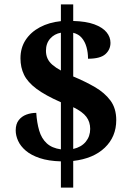

<svg xmlns="http://www.w3.org/2000/svg" viewBox="-20 -780 605 879"><path d="M258.8 -41.2Q201.4 -42.9 162 -56.2Q122.6 -69.4 98.2 -90.1Q73.9 -110.8 62.9 -135.2Q51.9 -159.5 51.9 -183Q51.9 -212.2 65.7 -229.9Q79.4 -247.5 100.9 -255.4Q122.4 -263.3 146 -263.3Q148.9 -218.2 159.4 -182.3Q169.9 -146.4 193.7 -124.2Q217.5 -102 258.8 -96.2V-311.9Q187.5 -343.3 147.1 -373.4Q106.7 -403.6 90.2 -437.4Q73.7 -471.3 73.7 -513Q73.7 -560.9 97.3 -597Q120.9 -633.1 162.7 -655.3Q204.5 -677.6 258.8 -683.2V-760H315.2V-684Q374 -682.4 411.7 -668.6Q449.3 -654.7 467.6 -632.6Q485.8 -610.5 485.8 -584.2Q485.8 -552.8 462.3 -531.9Q438.8 -511.1 383 -511.1Q383 -539.5 376 -564.4Q369 -589.4 354.3 -606.7Q339.6 -624 315.2 -629.9V-429.9Q369.4 -407.4 414.1 -381.6Q458.8 -355.7 485.5 -319.9Q512.2 -284.1 512.2 -230.3Q512.2 -154.1 459.9 -104Q407.7 -53.9 315.2 -43.2V79H258.8ZM315.2 -98Q352.6 -106.6 372.8 -131.3Q392.9 -156.1 392.9 -189.8Q392.9 -221.7 375.4 -245.1Q357.9 -268.6 315.2 -289.3ZM258.8 -630.2Q229.2 -625.1 209.8 -603.3Q190.4 -581.4 190.4 -547.7Q190.4 -527.8 197.7 -512Q204.9 -496.2 220.3 -483Q235.7 -469.7 258.8 -457.2Z"/></svg>

Font: Noto Serif Lao
Style: Regular
Weight: 400
Designer: Monotype Design Team
Foundry: Monotype Imaging Inc.
Version: Version 2.003